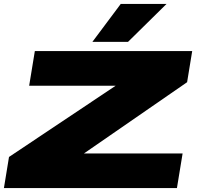

<svg xmlns="http://www.w3.org/2000/svg" viewBox="-28 -961 1005 981"><path d="M-8 0 18 -159 563 -523H121L150 -700H954L928 -541L401 -177H905L876 0ZM444 -747 589 -941H823L626 -747Z"/></svg>

Font: Georama ExtraExtended ExtraBold
Style: Italic
Weight: 800
Width: 8
Italic angle: -9°
Designer: Jean-Baptiste Levee
Foundry: Production Type
Version: Version 1.000